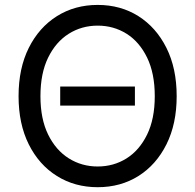

<svg xmlns="http://www.w3.org/2000/svg" viewBox="-20 -758 801 788"><path d="M533.7 -402.8V-324.7H227.1V-402.8ZM380.9 10.3Q287.1 10.3 213.6 -35.6Q140.1 -81.5 98.1 -165.5Q56.2 -249.5 56.2 -363.3Q56.2 -477.5 98.1 -561.5Q140.1 -645.5 213.6 -691.7Q287.1 -737.8 380.9 -737.8Q475.1 -737.8 548.1 -691.7Q621.1 -645.5 663.1 -561.5Q705.1 -477.5 705.1 -363.3Q705.1 -249.5 663.1 -165.5Q621.1 -81.5 548.1 -35.6Q475.1 10.3 380.9 10.3ZM380.9 -74.7Q446.3 -74.7 499.3 -107.9Q552.2 -141.1 583.7 -205.6Q615.2 -270 615.2 -363.3Q615.2 -457 583.7 -521.7Q552.2 -586.4 499.3 -619.6Q446.3 -652.8 380.9 -652.8Q315.4 -652.8 262.2 -619.4Q209 -585.9 177.5 -521.5Q146 -457 146 -363.3Q146 -270 177.5 -205.8Q209 -141.6 262.2 -108.2Q315.4 -74.7 380.9 -74.7Z"/></svg>

Font: Inter 18pt
Style: Regular
Weight: 400
Designer: Rasmus Andersson
Foundry: rsms
Version: Version 4.001;git-66647c0bb